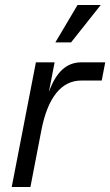

<svg xmlns="http://www.w3.org/2000/svg" viewBox="-20 -750 442 770"><path d="M199 -500 176 -381Q198 -442 230 -471Q262 -500 306 -500H402L388 -427H306Q246 -427 205.5 -376.5Q165 -326 146 -228L102 0H27L124 -500ZM384 -730 265 -580H202L291 -730Z"/></svg>

Font: MedMera Sans
Style: Italic
Weight: 400
Italic angle: -11°
Designer: Kasper Nordkvist
Foundry: UNCUT.wtf
Version: Version 1.300